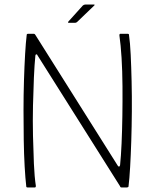

<svg xmlns="http://www.w3.org/2000/svg" viewBox="-20 -821 680 841"><path d="M496 -95Q498 -91 501.5 -91.5Q505 -92 506 -98Q510 -136 512.5 -192Q515 -248 516 -313Q517 -378 516.5 -444Q516 -510 512.5 -567.5Q509 -625 503 -666Q503 -673 507 -673H540Q542 -673 543.5 -672Q545 -671 545 -668Q550 -634 552.5 -581Q555 -528 556.5 -464Q558 -400 557.5 -333Q557 -266 555 -203.5Q553 -141 550 -89Q547 -37 543 -5Q543 -2 540.5 -1Q538 0 536 0H512Q507 0 506 -5L144 -579Q143 -583 139.5 -583Q136 -583 135 -578Q131 -538 128.5 -481Q126 -424 124.5 -358Q123 -292 124.5 -226.5Q126 -161 128.5 -103.5Q131 -46 137 -7Q137 0 133 0H100Q98 0 96.5 -1Q95 -2 95 -5Q91 -39 88 -91.5Q85 -144 84 -207.5Q83 -271 83 -338Q83 -405 85 -468.5Q87 -532 90 -584Q93 -636 97 -668Q97 -671 99 -672Q101 -673 102 -673H129Q132 -673 135 -668ZM309 -721H281Q278 -721 278 -722.5Q278 -724 279 -726L343 -797Q346 -799 348 -800Q350 -801 353 -801H392Q394 -801 394.5 -800Q395 -799 393 -797L317 -724Q315 -723 313 -722Q311 -721 309 -721Z"/></svg>

Font: Glory ExtraLight
Style: Regular
Weight: 250
Version: Version 1.011